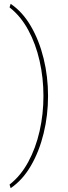

<svg xmlns="http://www.w3.org/2000/svg" viewBox="-20 -789 352 1001"><path d="M206.5 -288.6Q206.5 -382.8 186.5 -471.4Q166.5 -560.1 127.2 -632.6Q87.9 -705.1 29.8 -750.5L35.6 -769Q97.7 -727.1 141.1 -652.3Q184.6 -577.6 207.5 -483.6Q230.5 -389.6 230.5 -288.6Q230.5 -188 207.5 -93.8Q184.6 0.5 141.1 75.2Q97.7 149.9 35.6 191.9L29.8 173.3Q87.9 127.9 127.2 55.4Q166.5 -17.1 186.5 -105.7Q206.5 -194.3 206.5 -288.6Z"/></svg>

Font: Vazirmatn FD NL Thin
Style: Regular
Weight: 100
Designer: Saber Rastikerdar
Foundry: Saber Rastikerdar
Version: Version 33.003